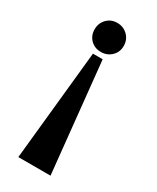

<svg xmlns="http://www.w3.org/2000/svg" viewBox="-177 -559 642 784"><g transform="rotate(30 143.5 -166.5)"><path d="M83.3 -387.5Q64 -406.7 64 -436Q64 -465.3 83.3 -485.1Q102.5 -504.9 131.8 -504.9Q161.1 -504.9 181.2 -485.1Q201.2 -465.3 201.2 -436Q201.2 -406.7 181.2 -387.5Q161.1 -368.2 131.8 -368.2Q102.5 -368.2 83.3 -387.5ZM107.9 -346.2H153.8L207 171.9H55.2Z"/></g></svg>

Font: Moniqa Black Paragraph
Style: Regular
Weight: 900
Designer: Rajesh Rajput
Foundry: Rajesh Rajput
Version: Version 1.000